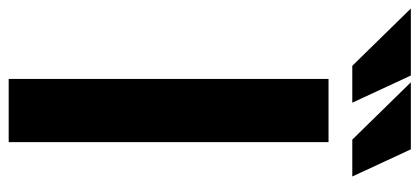

<svg xmlns="http://www.w3.org/2000/svg" viewBox="-349 -684 966 442"><g transform="rotate(90 134.0 -463.0)"><path d="M94.7 -736.3H240.2V0H94.7ZM-67.4 -925.8H86.9L149.4 -791H64.5ZM102.5 -925.8H256.8L319.3 -791H234.4Z"/></g></svg>

Font: Josefin Sans CFJ
Style: Bold
Weight: 700
Designer: Santiago Orozco
Foundry: Typemade
Version: Version 2.001